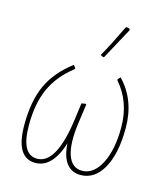

<svg xmlns="http://www.w3.org/2000/svg" viewBox="-104 -757 746 851"><g transform="rotate(15 269.0 -332.0)"><path d="M369 -674 374 -675 387 -671 388 -665Q365 -622 310 -521L305 -520L293 -526Q327 -586 369 -674ZM136 11Q46 11 46 -140Q46 -248 79 -321Q112 -394 189 -453L199 -441L197 -435Q128 -381 97 -312Q66 -243 66 -144Q66 -9 139 -9Q228 -9 256 -223L266 -297L285 -300L288 -298L276 -212Q262 -114 280 -61.5Q298 -9 345 -9Q398 -9 431 -72.5Q464 -136 464 -239Q464 -356 394 -436L393 -442L404 -453Q484 -370 484 -242Q484 -124 446 -56.5Q408 11 343 11Q302 11 278.5 -20Q255 -51 252 -110Q214 11 136 11Z"/></g></svg>

Font: Alegreya Sans SC Thin
Style: Italic
Weight: 100
Italic angle: -7°
Designer: Juan Pablo del Peral
Foundry: Huerta Tipografica
Version: Version 2.007